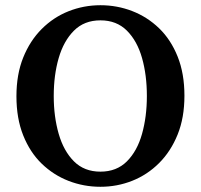

<svg xmlns="http://www.w3.org/2000/svg" viewBox="-20 -700 769 736"><path d="M365 16Q301 16 243 -6.5Q185 -29 140 -72.5Q95 -116 69 -181Q43 -246 43 -331Q43 -415 69 -479.5Q95 -544 140 -589Q185 -634 243 -657Q301 -680 365 -680Q429 -680 487 -657.5Q545 -635 590 -591.5Q635 -548 661 -483Q687 -418 687 -333Q687 -249 661 -184.5Q635 -120 590 -75Q545 -30 487 -7Q429 16 365 16ZM365 -42Q427 -42 466.5 -81.5Q506 -121 524.5 -187Q543 -253 543 -332Q543 -412 524.5 -477.5Q506 -543 466.5 -582.5Q427 -622 365 -622Q303 -622 263.5 -582.5Q224 -543 205 -477.5Q186 -412 186 -332Q186 -253 205 -187Q224 -121 263.5 -81.5Q303 -42 365 -42Z"/></svg>

Font: Source Serif 4 SmText Semibold
Style: Regular
Weight: 600
Designer: Frank Grießhammer
Foundry: Adobe
Version: Version 4.005;hotconv 1.1.0;makeotfexe 2.6.0